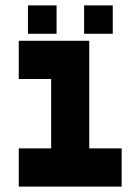

<svg xmlns="http://www.w3.org/2000/svg" viewBox="-20 -691 520 711"><path d="M49.5 0V-141.5H169.5V-398.5H49.5V-540H310.5V-141.5H430.5V0ZM291.5 -566V-671H397.5V-566ZM83.5 -566V-671H189.5V-566Z"/></svg>

Font: Tourney Condensed Black
Style: Regular
Weight: 900
Width: 3
Designer: Tyler Finck
Foundry: Etcetera Type Co
Version: Version 1.010; ttfautohint (v1.8.3)